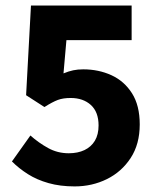

<svg xmlns="http://www.w3.org/2000/svg" viewBox="-20 -655 568 687"><path d="M247.1 12Q195.2 12 153.7 0.2Q112.2 -11.5 79.9 -31.9Q47.6 -52.4 22.7 -77.3L88.8 -170.2Q117.8 -144.3 151.8 -125.5Q185.8 -106.6 226 -106.6Q258.5 -106.6 282.5 -118.1Q306.4 -129.6 319.6 -151.6Q332.7 -173.7 332.7 -206.2Q332.7 -254.3 305.1 -279.4Q277.5 -304.4 232.9 -304.4Q205.8 -304.4 186.9 -297.4Q168 -290.3 139 -272L73.4 -314.3L90.8 -635.1H451V-511.5H217.7L207.2 -392.4Q225.8 -400.1 242 -403.5Q258.1 -406.9 277.8 -406.9Q332.6 -406.9 378.7 -385.9Q424.7 -364.8 452.4 -321.1Q480 -277.4 480 -209.9Q480 -139.4 447.7 -89.9Q415.4 -40.3 362.4 -14.1Q309.4 12 247.1 12Z"/></svg>

Font: Source Sans 3 VF
Style: Regular
Weight: 200
Designer: Paul D. Hunt
Foundry: Adobe
Version: Version 3.046;hotconv 1.0.118;makeotfexe 2.5.65603